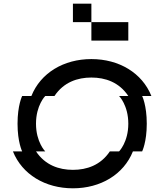

<svg xmlns="http://www.w3.org/2000/svg" viewBox="-20 -1020 840 1040"><path d="M675 -500H625C625 -500 675 -450 675 -350C675 -250 625 -200 625 -200H575C525 -125 450 -100 375 -100C300 -100 225 -125 175 -200H225C225 -200 175 -250 175 -350C175 -450 225 -500 225 -500H275C325 -575 400 -600 475 -600C550 -600 625 -575 675 -500ZM50 -200C100 -75 225 0 375 0C525 0 650 -75 700 -200H750C750 -200 775 -250 775 -350C775 -450 750 -500 750 -500H800C750 -625 625 -700 475 -700C325 -700 200 -625 150 -500H100C100 -500 75 -450 75 -350C75 -250 100 -200 100 -200ZM375 -900H475V-1000H375ZM475 -800H675V-900H475Z"/></svg>

Font: LS-VG5000 Shifted
Style: Regular
Weight: 400
Designer: Justin Bihan, 2021
Foundry: Justin Bihan, 2021
Version: Version 1.000;Glyphs 3.1.2 (3151)